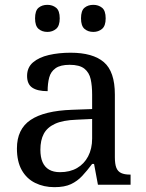

<svg xmlns="http://www.w3.org/2000/svg" viewBox="-20 -764 603 794"><path d="M205 10Q161 10 125.5 -7.5Q90 -25 70 -60.5Q50 -96 50 -150Q50 -230 106.5 -268Q163 -306 278 -310L361 -313V-373Q361 -409 355 -436.5Q349 -464 329 -480Q309 -496 268 -496Q230 -496 210 -482Q190 -468 183.5 -443.5Q177 -419 177 -387Q135 -387 113.5 -401.5Q92 -416 92 -450Q92 -485 116.5 -506Q141 -527 182 -536.5Q223 -546 272 -546Q364 -546 409.5 -507Q455 -468 455 -373V-114Q455 -86 461 -70.5Q467 -55 481 -48.5Q495 -42 517 -42H520V0H385L369 -86H361Q340 -58 320 -36.5Q300 -15 273.5 -2.5Q247 10 205 10ZM228 -52Q269 -52 298.5 -69Q328 -86 344.5 -117.5Q361 -149 361 -191V-272L297 -269Q240 -267 207.5 -252Q175 -237 161 -210.5Q147 -184 147 -145Q147 -114 156 -93.5Q165 -73 183 -62.5Q201 -52 228 -52ZM366 -632Q344 -632 329.5 -644.5Q315 -657 315 -688Q315 -720 329.5 -732Q344 -744 366 -744Q387 -744 402 -732Q417 -720 417 -688Q417 -657 402 -644.5Q387 -632 366 -632ZM176 -632Q154 -632 139.5 -644.5Q125 -657 125 -688Q125 -720 139.5 -732Q154 -744 176 -744Q197 -744 212 -732Q227 -720 227 -688Q227 -657 212 -644.5Q197 -632 176 -632Z"/></svg>

Font: Noto Serif Gurmukhi
Style: Regular
Weight: 400
Designer: Vaibhav Singh and the Monotype Design Team
Foundry: Monotype Imaging Inc.
Version: Version 2.003